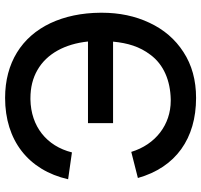

<svg xmlns="http://www.w3.org/2000/svg" viewBox="-38 -737 790 754"><g transform="rotate(-90 357.0 -360.0)"><path d="M349.5 15C419 15 479 -1.5 529.5 -34.5C580 -67 618 -111.5 644.5 -168C671 -224 684 -286.5 684 -355V-360C683.5 -434.5 669.5 -500.5 643 -557C589.5 -670 487 -735 349.5 -735C183.5 -735 66 -644.5 30 -487.5L135.5 -472.5C160.5 -572 237.5 -633.5 343.5 -635.5H348C390 -635.5 427 -626.5 459 -608C523 -571.5 561.5 -500 571 -409.5H250.5V-311H570.5C565 -253.5 551 -206.5 519 -164.5C480.5 -112 417 -86 343.5 -84.5H338.5C244.5 -84.5 166.5 -144 137.5 -239.5L35 -213.5C77 -64.5 190 15 349.5 15Z"/></g></svg>

Font: Vela Sans SemBd
Style: Regular
Weight: 600
Designer: Principal design: Mikhail Sharanda - project Manrope.
Design modification: Ravid Balaliev
Foundry: Mikhail Sharanda
Version: Version 1.001